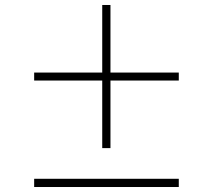

<svg xmlns="http://www.w3.org/2000/svg" viewBox="-20 -750 853 770"><path d="M390 -156V-427H117V-459H390V-730H423V-459H697V-427H423V-156ZM117 0V-33H697V0Z"/></svg>

Font: M PLUS 1 Thin ExtraLight
Style: Regular
Weight: 250
Version: Version 1.001